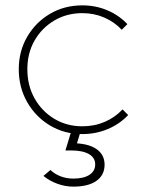

<svg xmlns="http://www.w3.org/2000/svg" viewBox="-20 -490 535 716"><path d="M287 10Q220 10 166.5 -22Q113 -54 81.5 -109Q50 -164 50 -232Q50 -299 81.5 -353Q113 -407 166.5 -438.5Q220 -470 287 -470Q337 -470 380.5 -451.5Q424 -433 455 -400L434 -379Q407 -408 369 -424.5Q331 -441 287 -441Q229 -441 182.5 -413.5Q136 -386 109 -339Q82 -292 82 -232Q82 -171 109 -123Q136 -75 182.5 -47Q229 -19 287 -19Q332 -19 370.5 -35.5Q409 -52 437 -82L458 -61Q426 -27 381.5 -8.5Q337 10 287 10ZM253 206Q224 206 194.5 195.5Q165 185 142 166L168 144Q184 159 206 167.5Q228 176 253 176Q292 176 313.5 162Q335 148 335 123Q335 98 311.5 84.5Q288 71 244 71H224L248 -8H283L262 61L248 44Q307 44 338.5 65Q370 86 370 124Q370 163 339.5 184.5Q309 206 253 206Z"/></svg>

Font: Outfit Thin Thin
Style: Regular
Weight: 250
Version: Version 1.100;gftools[0.9.27]